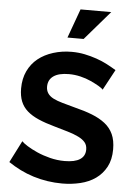

<svg xmlns="http://www.w3.org/2000/svg" viewBox="-62 -999 737 1053"><g transform="rotate(5 306.0 -472.0)"><path d="M497 -524Q491 -532 472 -543Q453 -554 427 -566Q401 -578 369.5 -585.5Q338 -593 306 -593Q250 -593 221 -572.5Q192 -552 192 -514Q192 -493 202.5 -477.5Q213 -462 233.5 -451.5Q254 -441 284.5 -432.5Q315 -424 355 -413Q408 -400 450 -383.5Q492 -367 522 -343.5Q552 -320 567.5 -286Q583 -252 583 -203Q583 -146 561.5 -106Q540 -66 504 -40.5Q468 -15 420 -3.5Q372 8 320 8Q280 8 240 2Q200 -4 161.5 -16Q123 -28 88 -45.5Q53 -63 22 -84L83 -204Q92 -194 115 -179.5Q138 -165 170.5 -150.5Q203 -136 242.5 -126Q282 -116 323 -116Q379 -116 407.5 -134.5Q436 -153 436 -189Q436 -213 423 -228.5Q410 -244 385.5 -256Q361 -268 327.5 -278Q294 -288 252 -300Q201 -314 163 -330.5Q125 -347 100 -369Q75 -391 63 -421Q51 -451 51 -492Q51 -546 71 -588Q91 -630 126 -658Q161 -686 209 -701Q257 -716 310 -716Q348 -716 382 -709Q416 -702 448 -691Q480 -680 507.5 -665.5Q535 -651 558 -637ZM369 -792H280L338 -952H507Z"/></g></svg>

Font: Rising Sun
Style: Bold
Weight: 700
Designer: Matt McInerney, Pablo Impallari, Rodrigo Fuenzalida (Raleway font), Stephen Hutchings (Greek), Cristiano Sobral (main ch
Foundry: The Rising Sun Project Authors
Version: Version 4.327; ttfautohint (v1.8.4.7-5d5b-dirty)